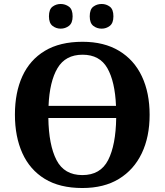

<svg xmlns="http://www.w3.org/2000/svg" viewBox="-20 -935 827 965"><path d="M394 10Q280 10 205 -36Q130 -82 92.5 -165Q55 -248 55 -359Q55 -470 92.5 -552Q130 -634 205.5 -679.5Q281 -725 395 -725Q503 -725 578.5 -679.5Q654 -634 693 -551.5Q732 -469 732 -358Q732 -247 692.5 -164.5Q653 -82 578 -36Q503 10 394 10ZM563 -403Q558 -525 519.5 -592.5Q481 -660 395 -660Q309 -660 269 -592.5Q229 -525 224 -403ZM394 -55Q485 -55 523.5 -130.5Q562 -206 564 -342H223Q225 -206 264 -130.5Q303 -55 394 -55ZM491 -791Q467 -791 449 -805Q431 -819 431 -853Q431 -888 449 -901.5Q467 -915 491 -915Q514 -915 532 -901.5Q550 -888 550 -853Q550 -819 532 -805Q514 -791 491 -791ZM285 -791Q262 -791 244 -805Q226 -819 226 -853Q226 -888 244 -901.5Q262 -915 285 -915Q308 -915 326.5 -901.5Q345 -888 345 -853Q345 -819 326.5 -805Q308 -791 285 -791Z"/></svg>

Font: NotoSerif-Bold
Style: Regular
Weight: 700
Designer: Monotype Design Team
Foundry: Monotype Imaging Inc.
Version: Version 2.007; ttfautohint (v1.8) -l 8 -r 50 -G 200 -x 14 -D